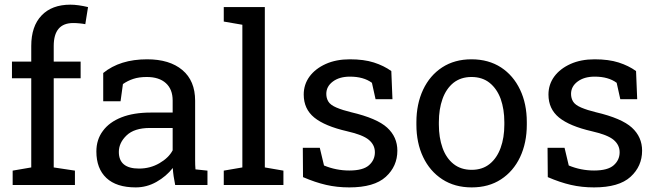

<svg xmlns="http://www.w3.org/2000/svg" viewBox="-20 -792 2812 822"><path d="M210 -457V-75.2L300.8 -61.5V0H34.2V-61.5L113.8 -75.2V-457H31.2V-528.3H113.8V-595.2Q113.8 -679.7 158 -725.8Q202.1 -772 281.2 -772Q297.9 -772 317.1 -769.3Q336.4 -766.6 356.9 -761.7L345.2 -688.5Q336.4 -690.4 321.5 -691.9Q306.6 -693.4 293.5 -693.4Q210 -693.4 210 -595.2V-528.3H325.2V-457Z M561 10.3Q478.5 10.3 435.5 -30Q392.6 -70.3 392.6 -143.6Q392.6 -194.3 420.4 -231.4Q447.8 -269 500 -289.6Q552.2 -310.1 625 -310.1H719.2V-361.8Q719.2 -409.7 690.2 -436Q661.1 -462.4 608.4 -462.4Q575.2 -462.4 550.8 -454.3Q526.4 -446.3 506.3 -432.1L496.1 -358.4H421.9V-479.5Q493.7 -538.1 609.9 -538.1Q706.1 -538.1 760.7 -492.2Q815.4 -446.3 815.4 -360.8V-106.4Q815.4 -96.2 815.7 -86.4Q815.9 -76.7 816.9 -66.9L868.2 -61.5V0H730Q721.7 -40 719.7 -72.8Q691.9 -37.1 650.1 -13.4Q608.4 10.3 561 10.3ZM575.2 -70.3Q623 -70.3 662.6 -93.3Q702.1 -116.2 719.2 -148.4V-244.1H621.6Q555.2 -244.1 522 -212.4Q488.8 -180.7 488.8 -141.6Q488.8 -70.3 575.2 -70.3Z M938 -699.7V-761.7H1113.8V-75.2L1193.4 -61.5V0H938V-61.5L1017.6 -75.2V-686Z M1475.6 10.3Q1422.4 10.3 1376 -0.5Q1329.6 -11.2 1277.3 -33.7L1276.4 -159.2H1349.1L1367.2 -83.5Q1418.9 -62 1475.6 -62Q1534.2 -62 1559.6 -84.5Q1585 -106.9 1585 -140.1Q1585 -171.4 1559.3 -193.1Q1533.7 -214.8 1466.3 -230Q1370.6 -252 1325.4 -288.8Q1280.3 -325.7 1280.3 -387.2Q1280.3 -430.2 1305.2 -464.4Q1330.1 -498 1374.5 -518.1Q1418.9 -538.1 1478 -538.1Q1538.1 -538.1 1580.8 -524.4Q1623.5 -510.7 1655.3 -487.8L1660.2 -367.2H1587.9L1572.3 -437.5Q1536.6 -463.9 1478 -463.9Q1433.1 -463.9 1405 -442.9Q1377 -421.9 1377 -390.1Q1377 -372.1 1385.3 -357.9Q1394 -342.8 1420.4 -331.5Q1446.8 -320.3 1483.4 -311.5Q1593.8 -285.6 1637.5 -245.6Q1681.2 -205.6 1681.2 -147Q1681.2 -80.1 1631.6 -34.9Q1582 10.3 1475.6 10.3Z M1999.5 10.3Q1926.8 10.3 1873.5 -24.4Q1820.3 -59.1 1791.5 -119.6Q1762.7 -180.2 1762.7 -258.3V-269Q1762.7 -346.7 1791.5 -408.2Q1820.3 -469.2 1873.3 -503.7Q1926.3 -538.1 1998.5 -538.1Q2071.3 -538.1 2125 -503.4Q2177.7 -468.8 2206.5 -408.2Q2235.4 -347.7 2235.4 -269V-258.3Q2235.4 -180.7 2206.5 -119.1Q2177.7 -58.6 2125 -24.2Q2072.3 10.3 1999.5 10.3ZM1999.5 -64.9Q2045.4 -64.9 2076.7 -90.3Q2107.4 -115.2 2123.3 -158.9Q2139.2 -202.6 2139.2 -258.3V-269Q2139.2 -324.2 2123.5 -368.7Q2107.4 -412.1 2076.2 -437.3Q2044.9 -462.4 1998.5 -462.4Q1953.1 -462.4 1921.4 -437.5Q1890.1 -412.1 1874.5 -368.4Q1858.9 -324.7 1858.9 -269V-258.3Q1858.9 -203.1 1874.5 -159.2Q1890.1 -115.2 1921.6 -90.1Q1953.1 -64.9 1999.5 -64.9Z M2523.4 10.3Q2470.2 10.3 2423.8 -0.5Q2377.4 -11.2 2325.2 -33.7L2324.2 -159.2H2397L2415 -83.5Q2466.8 -62 2523.4 -62Q2582 -62 2607.4 -84.5Q2632.8 -106.9 2632.8 -140.1Q2632.8 -171.4 2607.2 -193.1Q2581.5 -214.8 2514.2 -230Q2418.5 -252 2373.3 -288.8Q2328.1 -325.7 2328.1 -387.2Q2328.1 -430.2 2353 -464.4Q2377.9 -498 2422.4 -518.1Q2466.8 -538.1 2525.9 -538.1Q2585.9 -538.1 2628.7 -524.4Q2671.4 -510.7 2703.1 -487.8L2708 -367.2H2635.7L2620.1 -437.5Q2584.5 -463.9 2525.9 -463.9Q2481 -463.9 2452.9 -442.9Q2424.8 -421.9 2424.8 -390.1Q2424.8 -372.1 2433.1 -357.9Q2441.9 -342.8 2468.3 -331.5Q2494.6 -320.3 2531.2 -311.5Q2641.6 -285.6 2685.3 -245.6Q2729 -205.6 2729 -147Q2729 -80.1 2679.4 -34.9Q2629.9 10.3 2523.4 10.3Z"/></svg>

Font: Suwannaphum
Style: Regular
Weight: 400
Designer: Danh Hong
Version: Version 8.002; ttfautohint (v1.8.3)